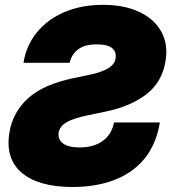

<svg xmlns="http://www.w3.org/2000/svg" viewBox="-20 -757 709 786"><path d="M265 -500Q273.4 -535.2 300.3 -555.2Q327.2 -575.3 375.1 -575.3Q421 -575.3 439.1 -559.8Q457.2 -544.4 453.4 -519.9Q449.4 -471.2 343.7 -450.3L282.6 -437.5Q158.1 -411.9 95.1 -354.8Q32.1 -297.6 18.5 -214.5Q0.9 -106.9 69.7 -49.2Q138.5 8.5 277 8.5Q371.5 8.5 446.7 -19.7Q521.9 -47.9 570.6 -106.4Q619.2 -164.8 634.4 -255.7H446.9Q436.7 -205.6 399.8 -179.5Q362.9 -153.4 306.5 -153.4Q258.5 -153.4 237.1 -170.6Q215.6 -187.9 220.2 -214.5Q224 -239 251.4 -255.9Q278.9 -272.7 341.7 -285.5L416.5 -301.1Q516.2 -322.4 579.7 -371.4Q643.1 -420.5 657.5 -505.7Q669.2 -575.3 640.4 -627.3Q611.7 -679.3 550 -708.3Q488.4 -737.2 401.8 -737.2Q313.7 -737.2 244.5 -707.7Q175.2 -678.3 131.5 -625Q87.7 -571.7 76.1 -500Z"/></svg>

Font: Inter UI Black
Style: Italic
Weight: 900
Italic angle: -9.39999°
Designer: Rasmus Andersson
Foundry: rsms
Version: 3.2;8d6f07862